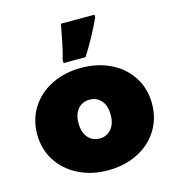

<svg xmlns="http://www.w3.org/2000/svg" viewBox="-119 -918 945 1027"><g transform="rotate(-15 353.5 -404.5)"><path d="M271 -627Q282 -663 294 -722.5Q306 -782 312 -816H498V-802Q454 -705 393 -609H271ZM36 -277Q36 -359 77 -423.5Q118 -488 190.5 -524Q263 -560 354 -560Q446 -560 518.5 -524Q591 -488 631.5 -423.5Q672 -359 672 -277Q672 -195 631.5 -130.5Q591 -66 518.5 -29.5Q446 7 354 7Q263 7 190.5 -29.5Q118 -66 77 -130.5Q36 -195 36 -277ZM443 -277Q443 -328 418 -356Q393 -384 354 -384Q315 -384 290 -356Q265 -328 265 -277Q265 -226 290 -197.5Q315 -169 354 -169Q393 -169 418 -197.5Q443 -226 443 -277Z"/></g></svg>

Font: AtCorfu Sans
Style: AtCorfu Sans Black
Weight: 900
Designer: Kostas Teopoulos
Foundry: Kostas Teopoulos
Version: Version 1.00 July 8, 2025, initial release